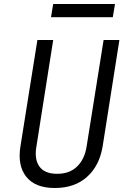

<svg xmlns="http://www.w3.org/2000/svg" viewBox="-20 -930 640 960"><path d="M254 10Q156 10 111.5 -46Q67 -102 82 -197L167 -730H246L162 -197Q151 -134 177 -97.5Q203 -61 266 -61Q328 -61 365.5 -97.5Q403 -134 413 -197L498 -730H577L493 -197Q477 -101 415 -45.5Q353 10 254 10ZM235 -844 246 -910H555L544 -844Z"/></svg>

Font: JetBrains Mono NL Light
Style: Italic
Weight: 300
Italic angle: -9°
Designer: Philipp Nurullin, Konstantin Bulenkov
Foundry: JetBrains
Version: Version 2.304; ttfautohint (v1.8.4.7-5d5b)